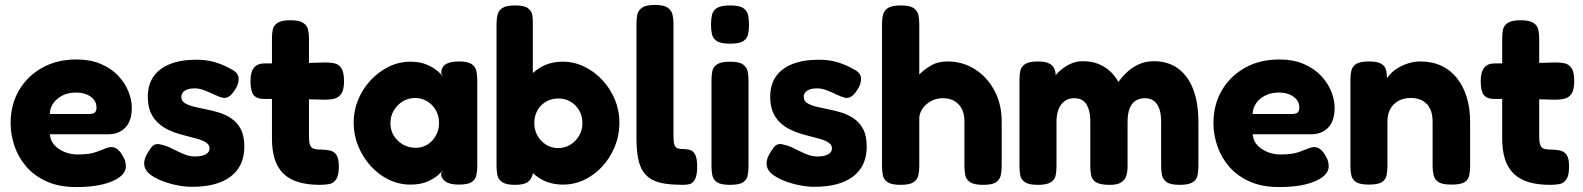

<svg xmlns="http://www.w3.org/2000/svg" viewBox="-20 -740 6415 778"><path d="M289 18Q219 18 168.5 -5Q118 -28 86 -65.5Q54 -103 38.5 -149Q23 -195 23 -241Q23 -316 57 -374Q91 -432 151 -465.5Q211 -499 289 -499Q347 -499 389.5 -480.5Q432 -462 459.5 -432.5Q487 -403 500.5 -369Q514 -335 514 -304Q514 -249 487.5 -222.5Q461 -196 420 -196H182Q184 -170 200.5 -152Q217 -134 242 -124Q267 -114 295 -114Q319 -114 337 -116.5Q355 -119 368 -123.5Q381 -128 392 -132.5Q403 -137 411.5 -140Q420 -143 428 -144Q443 -145 455.5 -135.5Q468 -126 478 -107Q485 -96 487.5 -86Q490 -76 490 -66Q490 -42 465.5 -23Q441 -4 396.5 7Q352 18 289 18ZM182 -278H340Q356 -278 363.5 -283.5Q371 -289 371 -305Q371 -323 360 -336.5Q349 -350 330.5 -357.5Q312 -365 288 -365Q257 -365 233 -353Q209 -341 195.5 -321Q182 -301 182 -278Z M758 17Q731 17 699.5 11Q668 5 638 -6.5Q608 -18 588 -33.5Q568 -49 565 -69Q563 -79 565.5 -90.5Q568 -102 575 -114.5Q582 -127 592 -141Q600 -152 610 -155Q620 -158 633 -154Q649 -151 665.5 -143.5Q682 -136 698.5 -127.5Q715 -119 733 -112.5Q751 -106 770 -106Q798 -106 813.5 -114.5Q829 -123 829 -138Q829 -149 822.5 -156Q816 -163 804.5 -168.5Q793 -174 778 -178Q763 -182 745.5 -186.5Q728 -191 710 -196Q685 -203 662 -214Q639 -225 620 -242.5Q601 -260 590 -285.5Q579 -311 579 -348Q579 -397 602 -430Q625 -463 669 -480.5Q713 -498 776 -498Q794 -498 812 -496Q830 -494 847.5 -489Q865 -484 882 -477Q899 -470 916 -460Q946 -446 947 -422Q948 -398 930 -373Q919 -356 907 -348.5Q895 -341 882 -344Q866 -348 847.5 -357Q829 -366 808.5 -374Q788 -382 768 -382Q751 -382 739 -377.5Q727 -373 721 -365.5Q715 -358 715 -348Q715 -335 722.5 -327.5Q730 -320 743 -315Q756 -310 773 -306Q790 -302 810 -298Q837 -293 865.5 -284.5Q894 -276 917.5 -260Q941 -244 955.5 -217Q970 -190 970 -146Q970 -67 915 -25Q860 17 758 17Z M1277 9Q1226 9 1189.5 -2Q1153 -13 1129 -36Q1105 -59 1093.5 -94.5Q1082 -130 1082 -179V-585Q1082 -605 1085.5 -621Q1089 -637 1105 -647.5Q1121 -658 1157 -658Q1193 -658 1209 -647Q1225 -636 1228.5 -619Q1232 -602 1232 -582V-185Q1232 -169 1234.5 -158.5Q1237 -148 1242 -143Q1247 -138 1256 -136Q1265 -134 1278 -134Q1300 -134 1317 -130Q1334 -126 1343.5 -112Q1353 -98 1353 -65Q1353 -29 1342 -13Q1331 3 1313.5 6Q1296 9 1277 9ZM1051 -483H1161L1299 -487Q1318 -487 1335 -483.5Q1352 -480 1363 -464Q1374 -448 1374 -411Q1374 -377 1363.5 -361Q1353 -345 1336 -340.5Q1319 -336 1299 -336L1168 -339H1047Q1018 -340 1006.5 -356.5Q995 -373 995 -412Q995 -448 1009 -465.5Q1023 -483 1051 -483Z M1839 8Q1802 8 1784.5 -5Q1767 -18 1767 -37L1777 -54Q1771 -44 1754 -29.5Q1737 -15 1710 -3.5Q1683 8 1643 8Q1597 8 1555.5 -12Q1514 -32 1482 -67.5Q1450 -103 1431.5 -148Q1413 -193 1413 -243Q1413 -292 1431.5 -336.5Q1450 -381 1482.5 -415.5Q1515 -450 1556 -470Q1597 -490 1643 -490Q1680 -490 1706 -479.5Q1732 -469 1749.5 -455Q1767 -441 1776 -428L1768 -442Q1767 -466 1784.5 -478.5Q1802 -491 1840 -491Q1876 -491 1891.5 -480Q1907 -469 1910.5 -451Q1914 -433 1914 -413V-68Q1914 -49 1910.5 -31Q1907 -13 1891.5 -2.5Q1876 8 1839 8ZM1665 -141Q1691 -141 1712.5 -154.5Q1734 -168 1746.5 -191Q1759 -214 1759 -242Q1759 -271 1746 -293.5Q1733 -316 1711 -329.5Q1689 -343 1663 -343Q1634 -343 1611.5 -329Q1589 -315 1575.5 -292Q1562 -269 1562 -240Q1562 -213 1575.5 -190.5Q1589 -168 1612.5 -154.5Q1636 -141 1665 -141Z M2262 8Q2213 8 2175.5 -12.5Q2138 -33 2113.5 -68Q2089 -103 2076.5 -148Q2064 -193 2065 -244Q2065 -293 2078 -338Q2091 -383 2115.5 -417Q2140 -451 2176.5 -470.5Q2213 -490 2262 -490Q2306 -490 2347.5 -470Q2389 -450 2421 -415.5Q2453 -381 2471.5 -336.5Q2490 -292 2490 -243Q2490 -192 2471.5 -146.5Q2453 -101 2421 -66Q2389 -31 2348 -11.5Q2307 8 2262 8ZM2241 -140Q2269 -140 2291 -153.5Q2313 -167 2326.5 -190Q2340 -213 2340 -241Q2340 -270 2327 -292.5Q2314 -315 2292 -328Q2270 -341 2242 -341Q2215 -341 2192.5 -328Q2170 -315 2157.5 -292.5Q2145 -270 2145 -241Q2145 -213 2158 -190Q2171 -167 2193 -153.5Q2215 -140 2241 -140ZM2067 9Q2031 9 2015 -2Q1999 -13 1995.5 -30.5Q1992 -48 1992 -67V-642Q1992 -663 1996 -680Q2000 -697 2015.5 -707.5Q2031 -718 2068 -718Q2104 -718 2119 -707Q2134 -696 2137 -678.5Q2140 -661 2139 -642V-36Q2134 -13 2118 -2Q2102 9 2067 9Z M2749 9Q2708 9 2676.5 4.5Q2645 0 2622.5 -12Q2600 -24 2586 -45Q2572 -66 2565.5 -99.5Q2559 -133 2559 -182V-644Q2559 -664 2562.5 -681Q2566 -698 2582 -709Q2598 -720 2634 -720Q2670 -720 2685.5 -709Q2701 -698 2705 -681Q2709 -664 2709 -644V-189Q2709 -173 2710.5 -162.5Q2712 -152 2716.5 -146Q2721 -140 2729 -138Q2737 -136 2750 -136Q2762 -136 2774.5 -133Q2787 -130 2796 -115Q2805 -100 2805 -65Q2805 -29 2796 -13Q2787 3 2774.5 6Q2762 9 2749 9Z M2938 9Q2901 9 2885.5 -1.5Q2870 -12 2866.5 -29.5Q2863 -47 2863 -66V-415Q2863 -435 2866.5 -452Q2870 -469 2886 -479.5Q2902 -490 2939 -490Q2975 -490 2990.5 -479Q3006 -468 3009.5 -451Q3013 -434 3013 -413V-65Q3013 -46 3009.5 -28.5Q3006 -11 2990.5 -1Q2975 9 2938 9ZM2938 -563Q2900 -563 2884 -574Q2868 -585 2864.5 -603Q2861 -621 2861 -641Q2861 -662 2865 -679.5Q2869 -697 2885 -707.5Q2901 -718 2939 -718Q2976 -718 2992 -707Q3008 -696 3011.5 -678Q3015 -660 3015 -640Q3015 -620 3011.5 -602Q3008 -584 2992 -573.5Q2976 -563 2938 -563Z M3280 17Q3253 17 3221.5 11Q3190 5 3160 -6.5Q3130 -18 3110 -33.5Q3090 -49 3087 -69Q3085 -79 3087.5 -90.5Q3090 -102 3097 -114.5Q3104 -127 3114 -141Q3122 -152 3132 -155Q3142 -158 3155 -154Q3171 -151 3187.5 -143.5Q3204 -136 3220.5 -127.5Q3237 -119 3255 -112.5Q3273 -106 3292 -106Q3320 -106 3335.5 -114.5Q3351 -123 3351 -138Q3351 -149 3344.5 -156Q3338 -163 3326.5 -168.5Q3315 -174 3300 -178Q3285 -182 3267.5 -186.5Q3250 -191 3232 -196Q3207 -203 3184 -214Q3161 -225 3142 -242.5Q3123 -260 3112 -285.5Q3101 -311 3101 -348Q3101 -397 3124 -430Q3147 -463 3191 -480.5Q3235 -498 3298 -498Q3316 -498 3334 -496Q3352 -494 3369.5 -489Q3387 -484 3404 -477Q3421 -470 3438 -460Q3468 -446 3469 -422Q3470 -398 3452 -373Q3441 -356 3429 -348.5Q3417 -341 3404 -344Q3388 -348 3369.5 -357Q3351 -366 3330.5 -374Q3310 -382 3290 -382Q3273 -382 3261 -377.5Q3249 -373 3243 -365.5Q3237 -358 3237 -348Q3237 -335 3244.5 -327.5Q3252 -320 3265 -315Q3278 -310 3295 -306Q3312 -302 3332 -298Q3359 -293 3387.5 -284.5Q3416 -276 3439.5 -260Q3463 -244 3477.5 -217Q3492 -190 3492 -146Q3492 -67 3437 -25Q3382 17 3280 17Z M3629 9Q3593 9 3577 -1.5Q3561 -12 3557.5 -29.5Q3554 -47 3554 -67V-643Q3554 -663 3558 -680Q3562 -697 3578 -707.5Q3594 -718 3630 -718Q3667 -718 3682.5 -707Q3698 -696 3701.5 -679Q3705 -662 3705 -642V-438Q3723 -457 3751.5 -474Q3780 -491 3819 -491Q3881 -491 3930.5 -459.5Q3980 -428 4009.5 -373Q4039 -318 4039 -247V-66Q4039 -46 4035 -29Q4031 -12 4016 -1.5Q4001 9 3963 9Q3928 9 3911.5 -1.5Q3895 -12 3891.5 -29.5Q3888 -47 3888 -67V-248Q3888 -277 3878 -297.5Q3868 -318 3848.5 -330Q3829 -342 3801 -342Q3764 -342 3736.5 -319.5Q3709 -297 3705 -265V-66Q3705 -46 3701 -29Q3697 -12 3681.5 -1.5Q3666 9 3629 9Z M4185 9Q4149 9 4133 -2Q4117 -13 4114 -30Q4111 -47 4111 -67V-417Q4111 -437 4114.5 -453.5Q4118 -470 4134 -480.5Q4150 -491 4187 -491Q4224 -491 4241 -476.5Q4258 -462 4258 -429L4245 -418Q4247 -423 4257 -435Q4267 -447 4283 -460Q4299 -473 4320.5 -482.5Q4342 -492 4367 -492Q4400 -492 4426.5 -482.5Q4453 -473 4474.5 -454.5Q4496 -436 4512 -408Q4526 -428 4546 -447Q4566 -466 4593.5 -479Q4621 -492 4655 -492Q4713 -492 4753.5 -462.5Q4794 -433 4815 -378Q4836 -323 4836 -245V-66Q4836 -47 4832.5 -29.5Q4829 -12 4813 -1.5Q4797 9 4760 9Q4723 9 4707.5 -2Q4692 -13 4688.5 -30.5Q4685 -48 4685 -67V-246Q4685 -277 4678 -298Q4671 -319 4656.5 -330.5Q4642 -342 4620 -342Q4597 -342 4581 -331.5Q4565 -321 4557 -299.5Q4549 -278 4549 -245V-66Q4549 -46 4544 -28.5Q4539 -11 4522.5 -0.5Q4506 10 4470 9Q4434 8 4419 -3Q4404 -14 4401 -31.5Q4398 -49 4398 -67V-246Q4398 -277 4391 -298.5Q4384 -320 4370 -331Q4356 -342 4333 -342Q4308 -342 4292 -329Q4276 -316 4268.5 -294.5Q4261 -273 4261 -246V-66Q4261 -46 4257.5 -29Q4254 -12 4238 -1.5Q4222 9 4185 9Z M5163 18Q5093 18 5042.5 -5Q4992 -28 4960 -65.5Q4928 -103 4912.5 -149Q4897 -195 4897 -241Q4897 -316 4931 -374Q4965 -432 5025 -465.5Q5085 -499 5163 -499Q5221 -499 5263.5 -480.5Q5306 -462 5333.5 -432.5Q5361 -403 5374.5 -369Q5388 -335 5388 -304Q5388 -249 5361.5 -222.5Q5335 -196 5294 -196H5056Q5058 -170 5074.5 -152Q5091 -134 5116 -124Q5141 -114 5169 -114Q5193 -114 5211 -116.5Q5229 -119 5242 -123.5Q5255 -128 5266 -132.5Q5277 -137 5285.5 -140Q5294 -143 5302 -144Q5317 -145 5329.5 -135.5Q5342 -126 5352 -107Q5359 -96 5361.5 -86Q5364 -76 5364 -66Q5364 -42 5339.5 -23Q5315 -4 5270.5 7Q5226 18 5163 18ZM5056 -278H5214Q5230 -278 5237.5 -283.5Q5245 -289 5245 -305Q5245 -323 5234 -336.5Q5223 -350 5204.5 -357.5Q5186 -365 5162 -365Q5131 -365 5107 -353Q5083 -341 5069.5 -321Q5056 -301 5056 -278Z M5527 8Q5490 8 5474.5 -2.5Q5459 -13 5455.5 -30.5Q5452 -48 5452 -67V-419Q5452 -438 5456 -454.5Q5460 -471 5475.5 -481Q5491 -491 5528 -491Q5560 -491 5575 -482.5Q5590 -474 5594.5 -462Q5599 -450 5599 -439.5Q5599 -429 5601 -425L5595 -406Q5597 -421 5610.5 -436.5Q5624 -452 5644.5 -464.5Q5665 -477 5688.5 -484Q5712 -491 5735 -491Q5783 -491 5820.5 -473.5Q5858 -456 5884 -423Q5910 -390 5923.5 -345.5Q5937 -301 5937 -248V-66Q5937 -47 5933.5 -29.5Q5930 -12 5914.5 -2Q5899 8 5862 8Q5824 8 5808.5 -2.5Q5793 -13 5789 -30.5Q5785 -48 5785 -67V-248Q5785 -278 5775 -299Q5765 -320 5745 -331.5Q5725 -343 5696 -343Q5667 -343 5646 -331Q5625 -319 5613.5 -298Q5602 -277 5602 -248V-66Q5602 -47 5598.5 -29.5Q5595 -12 5579.5 -2Q5564 8 5527 8Z M6262 9Q6211 9 6174.5 -2Q6138 -13 6114 -36Q6090 -59 6078.5 -94.5Q6067 -130 6067 -179V-585Q6067 -605 6070.5 -621Q6074 -637 6090 -647.5Q6106 -658 6142 -658Q6178 -658 6194 -647Q6210 -636 6213.5 -619Q6217 -602 6217 -582V-185Q6217 -169 6219.5 -158.5Q6222 -148 6227 -143Q6232 -138 6241 -136Q6250 -134 6263 -134Q6285 -134 6302 -130Q6319 -126 6328.5 -112Q6338 -98 6338 -65Q6338 -29 6327 -13Q6316 3 6298.5 6Q6281 9 6262 9ZM6036 -483H6146L6284 -487Q6303 -487 6320 -483.5Q6337 -480 6348 -464Q6359 -448 6359 -411Q6359 -377 6348.5 -361Q6338 -345 6321 -340.5Q6304 -336 6284 -336L6153 -339H6032Q6003 -340 5991.5 -356.5Q5980 -373 5980 -412Q5980 -448 5994 -465.5Q6008 -483 6036 -483Z"/></svg>

Font: Fredoka Light SemiBold
Style: Regular
Weight: 600
Version: Version 2.001